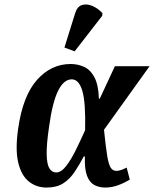

<svg xmlns="http://www.w3.org/2000/svg" viewBox="-20 -834 693 864"><path d="M190 10Q144 10 110 -17Q76 -44 62 -102.5Q48 -161 62 -257Q83 -403 146.5 -474.5Q210 -546 298 -546Q329 -546 357.5 -533.5Q386 -521 404.5 -487Q423 -453 425 -390H429L497 -536H653L448 -250Q456 -172 462.5 -132.5Q469 -93 478.5 -79Q488 -65 504 -65Q514 -65 526.5 -69.5Q539 -74 550 -80L564 -26Q542 -12 513 -1Q484 10 454 10Q426 10 404.5 -1.5Q383 -13 371.5 -43Q360 -73 362 -130H357Q337 -92 315.5 -60Q294 -28 264.5 -9Q235 10 190 10ZM233 -58Q255 -58 277 -86Q299 -114 320.5 -157.5Q342 -201 363 -248Q366 -373 350.5 -425Q335 -477 303 -477Q267 -477 241.5 -425.5Q216 -374 201 -265Q189 -184 190 -139Q191 -94 202.5 -76Q214 -58 233 -58ZM316 -603 270 -620 318 -774Q327 -804 348 -811Q369 -818 394 -808Q419 -798 441 -775L440 -763Z"/></svg>

Font: Noto Serif Condensed
Style: Bold Italic
Weight: 700
Width: 3
Italic angle: -12°
Designer: Monotype Design Team
Foundry: Monotype Imaging Inc.
Version: Version 2.014